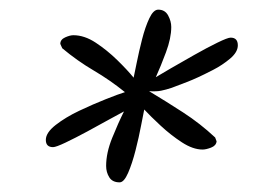

<svg xmlns="http://www.w3.org/2000/svg" viewBox="-20 -394 531 398"><path d="M228 -16Q213 -16 206.5 -26.5Q200 -37 200 -50Q200 -77 212.5 -108Q225 -139 237 -163Q229 -159 207.5 -147Q186 -135 161 -121.5Q136 -108 116 -98.5Q96 -89 90 -89Q75 -89 75 -104Q75 -119 95.5 -135Q116 -151 144.5 -164.5Q173 -178 199.5 -188.5Q226 -199 239 -203Q208 -228 174 -248Q140 -268 109 -294L105 -303Q105 -312 115 -316.5Q125 -321 132 -321Q155 -321 178.5 -305.5Q202 -290 223 -269.5Q244 -249 257 -233Q259 -242 263.5 -264.5Q268 -287 274.5 -312.5Q281 -338 289.5 -356Q298 -374 308 -374Q322 -374 328.5 -362Q335 -350 335 -338Q335 -315 324 -285.5Q313 -256 303 -234Q311 -239 333.5 -252Q356 -265 382.5 -280Q409 -295 430.5 -305.5Q452 -316 458 -316Q473 -316 473 -300Q473 -286 457 -272.5Q441 -259 421.5 -249Q402 -239 391 -234Q378 -228 367.5 -224Q357 -220 336 -212Q324 -208 314 -206Q304 -204 289 -205Q324 -184 359.5 -161Q395 -138 426 -109L429 -101Q428 -92 417.5 -88Q407 -84 400 -84Q380 -84 357 -99Q334 -114 313 -133.5Q292 -153 279 -167Q277 -158 272.5 -134Q268 -110 261 -82.5Q254 -55 245.5 -35.5Q237 -16 228 -16Z"/></svg>

Font: Corinthia
Style: Bold
Weight: 700
Designer: Robert E. Leuschke
Foundry: Robert E. Leuschke
Version: Version 1.013; ttfautohint (v1.8.3)